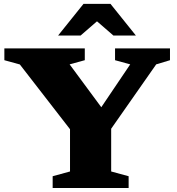

<svg xmlns="http://www.w3.org/2000/svg" viewBox="-20 -948 892 968"><path d="M80 -623 2 -644.5V-704H407.5V-644.5L331 -623.5L523.5 -363L459 -360.5L636.5 -623.5L560 -644.5V-704H837V-644.5L767.5 -623.5L540.5 -299V-83.5L628.5 -59.5V0H245.5V-59.5L333 -83.5V-296.5ZM450.5 -856.5H487.5L386.5 -769H273L401 -928.5H537L665 -769H551.5Z"/></svg>

Font: Newsreader 7pt
Style: Bold
Weight: 700
Designer: Hugues Gentile
Foundry: Production Type
Version: Version 1.003